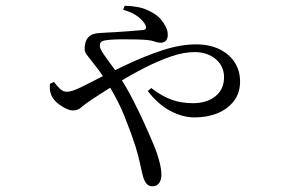

<svg xmlns="http://www.w3.org/2000/svg" viewBox="-20 -591 1040 679"><path d="M518.8 67.9Q507.4 67.9 499.9 60.3Q492.3 52.7 486.6 36Q482.6 21.9 476.4 -7.5Q470.2 -36.9 459.3 -72.9Q445.2 -117.2 421.3 -177.3Q397.4 -237.4 359.9 -296.8Q342.8 -324.5 330.3 -341.5Q317.7 -358.4 306.5 -372.1Q295.3 -386.7 285.7 -399Q276.2 -411.2 280.7 -433Q283.6 -449.5 291.4 -458.1Q299.1 -466.7 309.3 -470.2Q319.5 -473.7 330.2 -474Q340.8 -474.3 349.7 -475.3Q392.4 -477.3 431.2 -480.3Q470 -483.3 485.5 -484.8Q501.5 -486.4 494.1 -502.8Q487.8 -516.1 468.8 -531.4Q449.8 -546.7 415.5 -556.5L421 -570.6Q470.7 -569.6 502.3 -555.1Q533.8 -540.6 548.1 -523.3Q559.7 -509.7 566.5 -496Q573.3 -482.3 573.3 -467.7Q573.3 -454 566.6 -446.9Q559.9 -439.9 548.1 -439.9Q538.2 -439.9 526.6 -444.1Q515.1 -448.3 500.7 -449.5Q486.8 -450.9 462.6 -451.5Q438.4 -452 412.2 -452Q386.1 -452 364.1 -449.9Q347.6 -448.5 340.3 -444.7Q333.1 -440.9 333.1 -428.5Q333.1 -419.5 344.7 -402Q356.4 -384.5 371.9 -364Q387.5 -343.5 399.5 -325Q427.1 -283 449.9 -238.5Q472.7 -194 491.4 -152.6Q510.1 -111.2 524.1 -77.7Q535.5 -50.9 543.1 -22Q550.8 6.9 550.8 27.1Q550.8 45.5 542.5 56.7Q534.2 67.9 518.8 67.9ZM668.3 -175.8Q625.5 -175.8 582.2 -198.8Q538.8 -221.7 502.7 -269.1L514.9 -279.6Q552 -251.2 586 -238.7Q620.1 -226.1 662.4 -226.1Q711.2 -226.1 741.7 -250.5Q772.3 -274.9 772.3 -317.8Q772.3 -357.5 742.6 -382.2Q712.8 -406.8 668.7 -406.8Q630 -406.8 585.2 -391.5Q540.3 -376.1 492.4 -351.7Q444.4 -327.3 397 -298Q349.5 -268.6 305.5 -239.6Q279.6 -222.4 267.3 -211.4Q255 -200.4 238.2 -200.4Q222.1 -200.4 199.6 -214.5Q177.1 -228.6 166.7 -244.6Q160.4 -254.3 157.8 -265.7Q155.2 -277.1 156.5 -294.3L170.8 -301.3Q180.2 -288.5 191.5 -277.5Q202.8 -266.6 215.8 -266.6Q228.6 -266.6 246.2 -273.6Q263.7 -280.7 282.9 -290.7Q354.5 -327.8 423.2 -360.3Q491.9 -392.8 555.3 -413.5Q618.6 -434.1 672.9 -434.1Q720.5 -434.1 755.7 -417.1Q791 -400 810 -370.4Q829 -340.7 829 -302.9Q829 -262.5 807.5 -234.2Q785.9 -205.8 749.9 -190.8Q713.8 -175.8 668.3 -175.8Z"/></svg>

Font: Noto Serif KR ExtraLight
Style: Regular
Weight: 200
Designer: Ryoko NISHIZUKA 西塚涼子 (kana & ideographs); Frank Grießhammer (Latin, Greek & Cyrillic); Wenlong ZHANG 张文龙 (bopomofo); San
Foundry: Adobe
Version: Version 2.002-H1;hotconv 1.1.0;makeotfexe 2.6.0